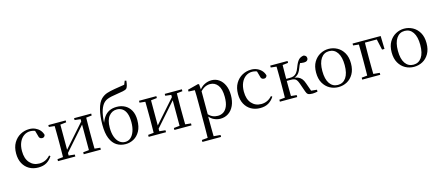

<svg xmlns="http://www.w3.org/2000/svg" viewBox="-65 -1614 6099 2653"><g transform="rotate(-15 2985.0 -288.0)"><path d="M297 15Q224 15 168 -17Q112 -49 80 -108.5Q48 -168 48 -251Q48 -341 85 -403.5Q122 -466 181.5 -498.5Q241 -531 310 -531Q355 -531 393 -514.5Q431 -498 457.5 -469Q484 -440 495 -399Q486 -364 453 -364Q432 -364 419.5 -375.5Q407 -387 403 -413L378 -502L428 -462Q397 -482 370 -490.5Q343 -499 315 -499Q264 -499 223 -470Q182 -441 158.5 -388Q135 -335 135 -262Q135 -154 188 -94.5Q241 -35 325 -35Q370 -35 409 -52.5Q448 -70 481 -107L497 -94Q464 -42 416 -13.5Q368 15 297 15Z M580 0V-28L689 -39H723L828 -28V0ZM948 0V-28L1051 -39H1085L1193 -28V0ZM660 0Q661 -24 661.5 -65Q662 -106 662.5 -150Q663 -194 663 -229V-288Q663 -322 662.5 -366Q662 -410 661.5 -451Q661 -492 660 -516H742V0ZM719 -47 684 -66H695L872 -266L1053 -471L1087 -451H1075L897 -249ZM1032 0V-516H1113Q1112 -492 1111.5 -451Q1111 -410 1110.5 -366Q1110 -322 1110 -288V-229Q1110 -194 1110.5 -150Q1111 -106 1111.5 -65Q1112 -24 1113 0ZM580 -489V-516H828V-489L724 -477H690ZM948 -489V-516H1193V-489L1086 -477H1051Z M1547 15Q1473 15 1418 -20.5Q1363 -56 1332.5 -130.5Q1302 -205 1302 -324Q1302 -448 1326 -543Q1350 -638 1396 -682Q1435 -719 1481 -734Q1527 -749 1592 -760Q1628 -767 1666.5 -772Q1705 -777 1737 -783L1758 -836L1780 -830Q1776 -791 1769 -764Q1762 -737 1750 -723Q1734 -708 1694.5 -700.5Q1655 -693 1604 -685Q1559 -679 1525.5 -671.5Q1492 -664 1467.5 -654.5Q1443 -645 1423 -628Q1384 -595 1360 -524.5Q1336 -454 1331 -326L1326 -328Q1345 -388 1375 -429.5Q1405 -471 1449.5 -493Q1494 -515 1556 -515Q1621 -515 1673 -487Q1725 -459 1755.5 -403.5Q1786 -348 1786 -266Q1786 -169 1751.5 -107Q1717 -45 1662.5 -15Q1608 15 1547 15ZM1547 -16Q1593 -16 1626.5 -45.5Q1660 -75 1679.5 -129.5Q1699 -184 1699 -259Q1699 -336 1680 -385Q1661 -434 1626.5 -457Q1592 -480 1547 -480Q1480 -480 1435 -425Q1390 -370 1390 -260Q1390 -182 1410.5 -127.5Q1431 -73 1466.5 -44.5Q1502 -16 1547 -16Z M1877 0V-28L1986 -39H2020L2125 -28V0ZM2245 0V-28L2348 -39H2382L2490 -28V0ZM1957 0Q1958 -24 1958.5 -65Q1959 -106 1959.5 -150Q1960 -194 1960 -229V-288Q1960 -322 1959.5 -366Q1959 -410 1958.5 -451Q1958 -492 1957 -516H2039V0ZM2016 -47 1981 -66H1992L2169 -266L2350 -471L2384 -451H2372L2194 -249ZM2329 0V-516H2410Q2409 -492 2408.5 -451Q2408 -410 2407.5 -366Q2407 -322 2407 -288V-229Q2407 -194 2407.5 -150Q2408 -106 2408.5 -65Q2409 -24 2410 0ZM1877 -489V-516H2125V-489L2021 -477H1987ZM2245 -489V-516H2490V-489L2383 -477H2348Z M2576 260V232L2687 222H2724L2843 232V260ZM2660 260Q2661 226 2661.5 185.5Q2662 145 2662.5 103.5Q2663 62 2663 27V-287Q2663 -338 2662.5 -379.5Q2662 -421 2660 -458L2571 -462V-488L2725 -528L2738 -520L2744 -435L2746 -430V-79L2744 -69V27Q2744 61 2744.5 102.5Q2745 144 2745.5 185Q2746 226 2747 260ZM2902 15Q2857 15 2812 -5Q2767 -25 2729 -77H2716L2730 -105Q2768 -64 2802.5 -48.5Q2837 -33 2878 -33Q2922 -33 2957.5 -55.5Q2993 -78 3014.5 -128.5Q3036 -179 3036 -261Q3036 -375 2993.5 -430Q2951 -485 2883 -485Q2845 -485 2808 -467Q2771 -449 2726 -398L2716 -425H2727Q2766 -482 2815.5 -506.5Q2865 -531 2915 -531Q2976 -531 3023 -498Q3070 -465 3097 -405Q3124 -345 3124 -263Q3124 -177 3095.5 -114.5Q3067 -52 3016.5 -18.5Q2966 15 2902 15Z M3471 15Q3398 15 3342 -17Q3286 -49 3254 -108.5Q3222 -168 3222 -251Q3222 -341 3259 -403.5Q3296 -466 3355.5 -498.5Q3415 -531 3484 -531Q3529 -531 3567 -514.5Q3605 -498 3631.5 -469Q3658 -440 3669 -399Q3660 -364 3627 -364Q3606 -364 3593.5 -375.5Q3581 -387 3577 -413L3552 -502L3602 -462Q3571 -482 3544 -490.5Q3517 -499 3489 -499Q3438 -499 3397 -470Q3356 -441 3332.5 -388Q3309 -335 3309 -262Q3309 -154 3362 -94.5Q3415 -35 3499 -35Q3544 -35 3583 -52.5Q3622 -70 3655 -107L3671 -94Q3638 -42 3590 -13.5Q3542 15 3471 15Z M3754 0V-28L3864 -39H3896L4002 -28V0ZM3754 -489V-516H4002V-489L3896 -477H3864ZM3834 0Q3835 -24 3835.5 -65Q3836 -106 3836.5 -150Q3837 -194 3837 -229V-288Q3837 -322 3836.5 -366Q3836 -410 3835.5 -451Q3835 -492 3834 -516H3923Q3922 -492 3921.5 -450.5Q3921 -409 3920.5 -362.5Q3920 -316 3920 -278V-258Q3920 -209 3920.5 -158.5Q3921 -108 3921.5 -66Q3922 -24 3923 0ZM4128 -47 4084 -173Q4072 -206 4059 -223.5Q4046 -241 4026 -247Q4006 -253 3974 -253H3878V-282H3973Q4003 -282 4026.5 -290.5Q4050 -299 4070 -323Q4090 -347 4107 -394Q4133 -465 4160.5 -495Q4188 -525 4235 -531Q4276 -520 4276 -484Q4276 -462 4260.5 -449.5Q4245 -437 4217 -437Q4194 -437 4178 -440Q4162 -443 4145 -448L4192 -479Q4173 -459 4160 -439.5Q4147 -420 4134 -383Q4119 -341 4101 -316.5Q4083 -292 4060 -279.5Q4037 -267 4008 -262L4009 -272Q4054 -268 4084 -255.5Q4114 -243 4134.5 -218.5Q4155 -194 4169 -152L4218 -13L4161 -40L4292 -27V0Q4276 3 4256.5 6Q4237 9 4221 9Q4175 9 4156.5 -3Q4138 -15 4128 -47Z M4590 15Q4524 15 4467.5 -16Q4411 -47 4376 -107.5Q4341 -168 4341 -258Q4341 -348 4377 -408.5Q4413 -469 4470 -500Q4527 -531 4590 -531Q4655 -531 4712 -500.5Q4769 -470 4804.5 -409Q4840 -348 4840 -258Q4840 -168 4805 -107Q4770 -46 4713.5 -15.5Q4657 15 4590 15ZM4590 -16Q4665 -16 4707.5 -78Q4750 -140 4750 -257Q4750 -373 4707.5 -436Q4665 -499 4590 -499Q4516 -499 4473 -436Q4430 -373 4430 -257Q4430 -140 4473 -78Q4516 -16 4590 -16Z M5012 0Q5013 -24 5013.5 -65Q5014 -106 5014.5 -150Q5015 -194 5015 -229V-280Q5015 -318 5014.5 -363.5Q5014 -409 5013.5 -450.5Q5013 -492 5012 -516H5101Q5100 -492 5099.5 -450.5Q5099 -409 5098.5 -363.5Q5098 -318 5098 -280V-229Q5098 -194 5098.5 -150Q5099 -106 5099.5 -65Q5100 -24 5101 0ZM5056 -484V-516H5334L5339 -330H5304L5264 -511L5296 -484ZM4932 0V-28L5040 -39H5072L5190 -28V0ZM4932 -489V-516H5056V-477H5042Z M5671 15Q5605 15 5548.5 -16Q5492 -47 5457 -107.5Q5422 -168 5422 -258Q5422 -348 5458 -408.5Q5494 -469 5551 -500Q5608 -531 5671 -531Q5736 -531 5793 -500.5Q5850 -470 5885.5 -409Q5921 -348 5921 -258Q5921 -168 5886 -107Q5851 -46 5794.5 -15.5Q5738 15 5671 15ZM5671 -16Q5746 -16 5788.5 -78Q5831 -140 5831 -257Q5831 -373 5788.5 -436Q5746 -499 5671 -499Q5597 -499 5554 -436Q5511 -373 5511 -257Q5511 -140 5554 -78Q5597 -16 5671 -16Z"/></g></svg>

Font: Noto Serif SC
Style: Regular
Weight: 400
Designer: Ryoko NISHIZUKA 西塚涼子 (kana & ideographs); Frank Grießhammer (Latin, Greek & Cyrillic); Wenlong ZHANG 张文龙 (bopomofo); San
Foundry: Adobe
Version: Version 2.002-H1;hotconv 1.1.0;makeotfexe 2.6.0